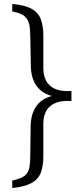

<svg xmlns="http://www.w3.org/2000/svg" viewBox="-20 -754 400 970"><path d="M341 -281V-244H320Q262 -244 230.5 -215Q199 -186 199 -127V33Q199 84 186.5 117.5Q174 151 140.5 170Q107 189 42 196V158Q86 149 105 133.5Q124 118 128.5 92.5Q133 67 133 30L135 -124Q138 -191 173.5 -230Q209 -269 279 -275ZM42 -734Q107 -728 140.5 -709Q174 -690 186.5 -656Q199 -622 199 -572V-411Q199 -354 229.5 -324Q260 -294 320 -294H341V-258L279 -263Q210 -269 174 -308.5Q138 -348 136 -416L133 -568Q133 -604 128 -629.5Q123 -655 104.5 -671.5Q86 -688 42 -696Z"/></svg>

Font: Piazzolla 24pt
Style: Regular
Weight: 400
Designer: Juan Pablo del Peral
Foundry: Huerta Tipografica
Version: Version 2.005